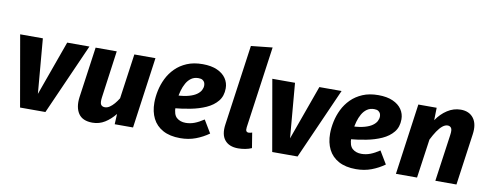

<svg xmlns="http://www.w3.org/2000/svg" viewBox="-64 -1079 3609 1415"><g transform="rotate(10 1740.5 -371.0)"><path d="M382.8 -531.6H549.1L313.4 0H123.7L30.7 -531.6H200.6L235.6 -122Z M667.6 17.2Q593 17.2 562.4 -28.9Q531.9 -75 541.9 -151.3L595.5 -531.6H753.5L704.8 -177.5Q699.7 -138.4 708.7 -124.6Q717.6 -110.7 738.3 -110.7Q756.3 -110.7 773.8 -122.4Q791.2 -134.1 807.5 -153.1Q823.7 -172.2 837.8 -195.1L885.2 -531.6H1043.2L969.2 0H832L835.7 -77.5Q801.3 -34.6 759.7 -8.7Q718 17.2 667.6 17.2Z M1394.2 -548.8Q1459.3 -548.8 1503.1 -529.1Q1547 -509.5 1569.4 -476.4Q1591.8 -443.3 1591.8 -402.4Q1591.8 -344.7 1560.7 -306.6Q1529.6 -268.4 1477.8 -245.1Q1426 -221.8 1362.8 -209.6Q1299.6 -197.4 1235.8 -191.7L1248 -289.1Q1300.5 -291.8 1336 -302Q1371.4 -312.1 1392.5 -327.3Q1413.6 -342.5 1422.8 -360.1Q1432 -377.8 1432 -395.5Q1432 -407.2 1427.7 -417.5Q1423.3 -427.7 1412.3 -434.8Q1401.4 -441.9 1381.5 -441.9Q1350.3 -441.9 1327.9 -426.2Q1305.6 -410.5 1290.8 -384.3Q1276 -358.1 1267.2 -326.7Q1258.5 -295.2 1254.8 -263.6Q1251.1 -232 1251.1 -205.9Q1251.1 -146.2 1277.4 -123.5Q1303.7 -100.8 1344.3 -100.8Q1378.7 -100.8 1410.7 -113.1Q1442.8 -125.4 1479.4 -149.8L1536.6 -54.6Q1493 -23 1440 -2.9Q1387 17.2 1324.2 17.2Q1246.5 17.2 1194.7 -11.1Q1142.9 -39.3 1117.4 -90Q1092 -140.6 1092 -207.9Q1092 -250.9 1102 -298.2Q1111.9 -345.5 1133.7 -390.2Q1155.5 -434.8 1191.1 -470.5Q1226.6 -506.1 1276.8 -527.4Q1327 -548.8 1394.2 -548.8Z M1720.2 -742.3 1879.9 -759.1 1794.1 -147.2Q1791.4 -125.6 1797.1 -117.9Q1802.7 -110.2 1814.8 -110.2Q1820.6 -110.2 1827.3 -111.9Q1834 -113.5 1840.4 -115.6L1858.8 -2.4Q1837.5 7.3 1810.7 12.2Q1783.9 17.2 1757.8 17.2Q1690.2 17.2 1657.4 -23.1Q1624.5 -63.4 1635.5 -140.1Z M2269.8 -531.6H2436.1L2200.4 0H2010.7L1917.7 -531.6H2087.6L2122.6 -122Z M2709.2 -548.8Q2774.3 -548.8 2818.1 -529.1Q2862 -509.5 2884.4 -476.4Q2906.8 -443.3 2906.8 -402.4Q2906.8 -344.7 2875.7 -306.6Q2844.6 -268.4 2792.8 -245.1Q2741 -221.8 2677.8 -209.6Q2614.6 -197.4 2550.8 -191.7L2563 -289.1Q2615.5 -291.8 2651 -302Q2686.4 -312.1 2707.5 -327.3Q2728.6 -342.5 2737.8 -360.1Q2747 -377.8 2747 -395.5Q2747 -407.2 2742.7 -417.5Q2738.3 -427.7 2727.3 -434.8Q2716.4 -441.9 2696.5 -441.9Q2665.3 -441.9 2642.9 -426.2Q2620.6 -410.5 2605.8 -384.3Q2591 -358.1 2582.2 -326.7Q2573.5 -295.2 2569.8 -263.6Q2566.1 -232 2566.1 -205.9Q2566.1 -146.2 2592.4 -123.5Q2618.7 -100.8 2659.3 -100.8Q2693.7 -100.8 2725.7 -113.1Q2757.8 -125.4 2794.4 -149.8L2851.6 -54.6Q2808 -23 2755 -2.9Q2702 17.2 2639.2 17.2Q2561.5 17.2 2509.7 -11.1Q2457.9 -39.3 2432.4 -90Q2407 -140.6 2407 -207.9Q2407 -250.9 2417 -298.2Q2426.9 -345.5 2448.7 -390.2Q2470.5 -434.8 2506.1 -470.5Q2541.6 -506.1 2591.8 -527.4Q2642 -548.8 2709.2 -548.8Z M3326 -548.8Q3389.4 -548.8 3421.9 -505.7Q3454.4 -462.7 3443.4 -385L3389.5 0H3231.5L3280.9 -350.4Q3286.9 -390.8 3277.4 -404Q3267.9 -417.1 3250.9 -417.1Q3231.5 -417.1 3212.1 -401.3Q3192.7 -385.5 3173.8 -357.4Q3155 -329.3 3135.9 -291.3L3094.5 0H2936.5L3010.5 -531.6H3147.7L3145.6 -438.3Q3179.3 -488.4 3226.1 -518.6Q3272.9 -548.8 3326 -548.8Z"/></g></svg>

Font: Fira Sans Variable
Style: Italic
Weight: 397
Italic angle: -8°
Designer: Carrois Corporate & Edenspiekermann AG
Foundry: Carrois Corporate GbR & Edenspiekermann AG
Version: Version 4.202